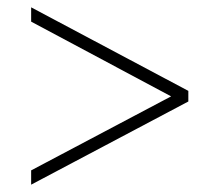

<svg xmlns="http://www.w3.org/2000/svg" viewBox="-20 -589 599 524"><path d="M65 -85 494 -312V-341L65 -569V-530L447 -326L65 -124Z"/></svg>

Font: Noto Serif Telugu ExtraLight
Style: Regular
Weight: 200
Designer: Jelle Bosma - Monotype Design Team
Foundry: Monotype Imaging Inc.
Version: Version 2.005